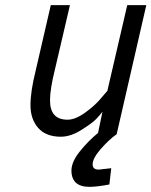

<svg xmlns="http://www.w3.org/2000/svg" viewBox="-20 -520 587 744"><path d="M338.9 117.2Q338.9 137.2 362.8 137.2L411.1 131.8L403.8 194.8Q358.9 203.6 327.1 204.1Q257.3 204.1 256.8 141.1Q256.8 106.9 289.6 66.4Q322.3 25.9 359.9 -4.9L377 -86.9Q368.2 -75.2 353.5 -59.6Q338.9 -43.9 296.4 -17.1Q253.9 9.8 215.8 9.8Q157.7 9.8 127.9 -24.4Q98.1 -58.6 98.1 -112.3Q98.1 -166 118.2 -246.1L176.8 -500H251L192.9 -251Q173.8 -174.8 173.8 -130.9Q173.8 -55.7 242.2 -56.2Q272 -56.2 310.5 -84Q349.1 -111.8 372.1 -140.1L396 -168L473.1 -500H546.9L432.1 0Q402.3 21 370.6 57.1Q338.9 93.3 338.9 117.2Z"/></svg>

Font: TitilliumWeb-Italic
Style: Italic
Weight: 400
Italic angle: -13°
Version: Version 1.001;PS 57.000;hotconv 1.0.70;makeotf.lib2.5.55311